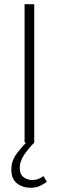

<svg xmlns="http://www.w3.org/2000/svg" viewBox="-20 -679 280 914"><path d="M127 215Q88 215 61 194Q34 173 34 128Q34 89 56 57.5Q78 26 105 0H97V-659H143V0Q116 27 95 58Q74 89 74 121Q74 151 92.5 164.5Q111 178 132 178Q149 178 162 173Q175 168 187 159L203 186Q190 197 170 206Q150 215 127 215Z"/></svg>

Font: Source Sans 3 ExtraLight Light
Style: Regular
Weight: 300
Version: Version 3.052;hotconv 1.1.0;makeotfexe 2.6.0